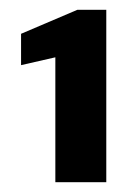

<svg xmlns="http://www.w3.org/2000/svg" viewBox="-20 -724 277 392"><path d="M93 -352V-607L23 -591V-655L138 -704H197V-352Z"/></svg>

Font: DM Sans 11pt
Style: Bold
Weight: 700
Version: Version 4.004;gftools[0.9.30]